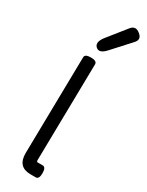

<svg xmlns="http://www.w3.org/2000/svg" viewBox="-280 -1117 908 1185"><g transform="rotate(30 174.0 -525.0)"><path d="M327.6 -1064Q364.3 -1035.2 334.5 -1002.4L218.8 -875.5Q176.3 -828.6 148.4 -856Q122.1 -881.8 162.1 -931.6L263.7 -1058.6Q291.5 -1093.3 327.6 -1064ZM246.6 -16.1Q246.6 26.9 223.1 26.9H185.5Q94.2 26.9 94.2 -70.8L106 -760.7Q106 -784.2 148.4 -784.2Q191.4 -784.2 191.4 -760.7L179.7 -70.8Q179.7 -58.6 188.5 -58.6H223.1Q246.6 -58.6 246.6 -16.1Z"/></g></svg>

Font: Comic Relief LRS
Style: Regular
Weight: 400
Designer: Jeff Davis
Foundry: Loudifier
Version: Version 1.0